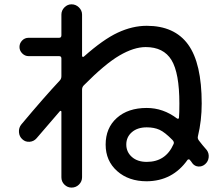

<svg xmlns="http://www.w3.org/2000/svg" viewBox="-20 -810 1040 890"><path d="M784.2 -141.6Q789.1 -150.4 780.3 -160.2Q744.1 -197.3 719.2 -208.5Q694.3 -219.7 660.2 -219.7Q617.2 -219.7 591.3 -197.3Q565.4 -174.8 565.4 -140.1Q565.4 -105.5 591.3 -82.5Q617.2 -59.6 660.2 -59.6Q748 -59.6 784.2 -141.6ZM79.1 -233.4Q184.6 -359.4 256.8 -436.5Q264.6 -444.3 264.6 -457V-539.1Q264.6 -549.8 253.9 -549.8H112.3Q95.7 -549.8 83 -562.5Q70.3 -575.2 70.3 -592.3Q70.3 -609.4 82.5 -622.1Q94.7 -634.8 112.3 -634.8H253.9Q264.6 -634.8 264.6 -646.5V-742.2Q264.6 -761.7 278.8 -775.9Q293 -790 311.5 -790Q331.1 -790 345.7 -775.9Q360.4 -761.7 360.4 -742.2V-550.8Q360.4 -546.9 363.8 -546.4Q367.2 -545.9 369.1 -547.9Q458 -627 525.9 -658.7Q593.8 -690.4 660.2 -690.4Q789.1 -690.4 852.1 -603.5Q915 -516.6 915 -330.1Q915 -251 897.5 -178.7Q894.5 -168 902.3 -158.2Q906.2 -152.3 918.5 -137.7Q930.7 -123 938.5 -114.3Q949.2 -99.6 947.3 -80.6Q945.3 -61.5 930.7 -48.8Q917 -37.1 899.9 -38.1Q882.8 -39.1 872.1 -52.7Q870.1 -56.6 865.2 -62.5Q860.4 -68.4 859.4 -69.3Q858.4 -71.3 855 -71.3Q851.6 -71.3 849.6 -69.3Q780.3 29.3 660.2 30.3Q576.2 30.3 522.9 -17.1Q469.7 -64.5 469.7 -139.6Q469.7 -216.8 521.5 -263.2Q573.2 -309.6 660.2 -309.6Q736.3 -309.6 800.8 -260.7Q803.7 -258.8 806.6 -259.8Q809.6 -260.7 809.6 -264.6Q811.5 -284.2 811.5 -330.1Q811.5 -471.7 774.9 -531.7Q738.3 -591.8 655.3 -591.8Q600.6 -591.8 533.7 -552.7Q466.8 -513.7 368.2 -414.1Q360.4 -406.2 360.4 -394.5V11.7Q360.4 31.2 346.2 45.4Q332 59.6 311.5 59.6Q293 59.6 278.8 45.9Q264.6 32.2 264.6 11.7V-292Q264.6 -294.9 262.2 -295.9Q259.8 -296.9 257.8 -294.9Q158.2 -179.7 149.4 -168.9Q136.7 -154.3 117.2 -152.8Q97.7 -151.4 84 -164.1Q69.3 -176.8 67.9 -197.3Q66.4 -217.8 79.1 -233.4Z"/></svg>

Font: Rounded-X Mgen+ 1mn medium
Style: Regular
Weight: 500
Designer: [Source Han Sans]
Ryoko NISHIZUKA  (kana & ideographs); Paul D. Hunt (Latin, Greek & Cyrillic); Wenlong ZHANG  (bopomofo
Version: Version 1.059.20150602